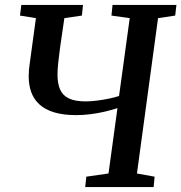

<svg xmlns="http://www.w3.org/2000/svg" viewBox="-20 -763 740 783"><path d="M327.5 0 332 -42.5 422.5 -55.5 459 -322Q434 -314 405 -307.2Q376 -300.5 346.8 -297Q317.5 -293.5 291 -293.5Q238 -293.5 201 -304.8Q164 -316 141 -337Q118 -358 107.5 -387Q97 -416 97 -451.5Q97 -465 98.2 -479.2Q99.5 -493.5 101.5 -506L126.5 -689L61.5 -699.5L67 -743H318.5L314 -699.5L242.5 -689L225 -569Q221 -538.5 217.8 -510Q214.5 -481.5 214.5 -458Q214.5 -422.5 225 -398.2Q235.5 -374 260.5 -361.8Q285.5 -349.5 329 -349.5Q351 -349.5 376.2 -352.8Q401.5 -356 425.2 -361Q449 -366 465.5 -371.5L509 -689L434.5 -699.5L439 -743H699.5L694.5 -699.5L624.5 -689L538.5 -55.5L610.5 -42.5L606.5 0Z"/></svg>

Font: Merriweather 28pt Medium
Style: Italic
Weight: 500
Italic angle: -7.8°
Version: Version 2.101